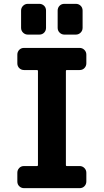

<svg xmlns="http://www.w3.org/2000/svg" viewBox="-20 -980 540 1000"><path d="M375 -960Q389.6 -960 399.9 -950.2Q410.2 -940.4 410.2 -924.8V-835Q410.2 -820.3 399.9 -810.1Q389.6 -799.8 375 -799.8H315.4Q300.8 -799.8 290.5 -810.1Q280.3 -820.3 280.3 -835V-924.8Q280.3 -939.5 290 -949.7Q299.8 -960 315.4 -960ZM125 -960H184.6Q199.2 -960 209.5 -950.2Q219.7 -940.4 219.7 -924.8V-835Q219.7 -820.3 210 -810.1Q200.2 -799.8 184.6 -799.8H125Q110.4 -799.8 100.1 -810.1Q89.8 -820.3 89.8 -835V-924.8Q89.8 -939.5 100.1 -949.7Q110.4 -960 125 -960ZM394.5 -730.5Q409.2 -730.5 419.4 -720.2Q429.7 -710 429.7 -695.3V-650.4Q429.7 -635.7 419.9 -625.5Q410.2 -615.2 394.5 -615.2H327.1Q323.2 -615.2 323.2 -610.4V-120.1Q323.2 -115.2 327.1 -115.2H394.5Q409.2 -115.2 419.4 -105Q429.7 -94.7 429.7 -80.1V-35.2Q429.7 -20.5 419.9 -10.3Q410.2 0 394.5 0H105.5Q90.8 0 80.6 -9.8Q70.3 -19.5 70.3 -35.2V-80.1Q70.3 -94.7 80.1 -105Q89.8 -115.2 105.5 -115.2H172.9Q177.7 -115.2 177.7 -120.1V-610.4Q177.7 -615.2 172.9 -615.2H105.5Q90.8 -615.2 80.6 -625Q70.3 -634.8 70.3 -650.4V-695.3Q70.3 -710 80.1 -720.2Q89.8 -730.5 105.5 -730.5Z"/></svg>

Font: Rounded-L Mgen+ 1m bold
Style: Bold
Weight: 700
Designer: [Source Han Sans]
Ryoko NISHIZUKA  (kana & ideographs); Paul D. Hunt (Latin, Greek & Cyrillic); Wenlong ZHANG  (bopomofo
Version: Version 1.059.20150602